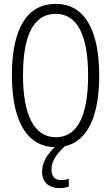

<svg xmlns="http://www.w3.org/2000/svg" viewBox="-20 -745 570 985"><path d="M286 220C305 220 321 217 333 212V172C324 176 309 179 295 179C261 179 244 160 244 124C244 82 270 45 313 5C443 -24 489 -175 489 -358C489 -570 426 -725 266 -725C116 -725 41 -594 41 -359C41 -162 97 6 261 10C221 47 196 89 196 135C196 189 229 220 286 220ZM266 -41C154 -41 98 -158 98 -358C98 -558 149 -674 266 -674C378 -674 432 -561 432 -358C432 -154 379 -41 266 -41Z"/></svg>

Font: Noto Sans Mono Condensed Light
Style: Regular
Weight: 300
Width: 3
Designer: Monotype Design Team
Foundry: Monotype Imaging Inc.
Version: Version 2.014